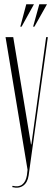

<svg xmlns="http://www.w3.org/2000/svg" viewBox="-20 -873 250 899"><path d="M141 -748H135L164 -853H200ZM81 -748H75L103 -853H139ZM42 -699 125 -197H127L196 -699H204L114 -51Q109 -18 88.5 -3.5Q68 11 37 3L39 -3Q67 4 84 -9Q101 -22 106 -52L109 -78L6 -699Z"/></svg>

Font: Moniqa ExtLt Narrow Display
Style: Regular
Weight: 200
Width: 4
Designer: Rajesh Rajput
Foundry: Rajesh Rajput
Version: Version 1.000